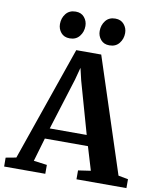

<svg xmlns="http://www.w3.org/2000/svg" viewBox="-124 -1049 934 1128"><g transform="rotate(10 343.0 -485.0)"><path d="M40.5 -64.5 277.5 -747H426.5L650 -64L708.5 -53V0H410.5V-53L485 -64L443 -203.5H186L145 -63.5L224.5 -53V0H-21L-21.5 -53ZM424.5 -267 337 -576.5 320 -649 300.5 -575.5 204 -267ZM226.5 -808.5Q193.5 -808.5 175 -830.5Q156.5 -852.5 156.5 -882Q156.5 -917.5 177.2 -943.5Q198 -969.5 235 -969.5H236Q269 -969.5 287.5 -947.2Q306 -925 306 -895.5Q306 -860.5 285.2 -834.5Q264.5 -808.5 227.5 -808.5ZM463.5 -808.5Q430.5 -808.5 412 -830.5Q393.5 -852.5 393.5 -882Q393.5 -917.5 414 -943.5Q434.5 -969.5 471.5 -969.5H472.5Q505.5 -969.5 524.2 -947.2Q543 -925 543 -895.5Q543 -860.5 522.2 -834.5Q501.5 -808.5 464.5 -808.5Z"/></g></svg>

Font: Merriweather Text Regular
Style: Bold
Weight: 700
Designer: Eben Sorkin
Foundry: Eben Sorkin
Version: Version 2.100; ttfautohint (v1.7.19-72a1) -l 8 -r 50 -G 200 